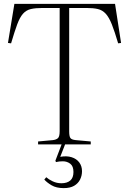

<svg xmlns="http://www.w3.org/2000/svg" viewBox="-20 -743 648 988"><path d="M308 225Q270 225 245.5 210.5Q221 196 208 181L218 169Q230 180 251 190Q272 200 296 200Q325 200 341.5 186Q358 172 358 142Q358 112 341.5 99.5Q325 87 303 87Q294 87 285 88Q276 89 268 91L265 84L297 0H176V-15L252 -22Q269 -24 278 -32Q287 -40 287 -68V-702H200Q163 -702 139 -696.5Q115 -691 98.5 -672.5Q82 -654 68.5 -617.5Q55 -581 37 -520L21 -522L54 -723H572L603 -522L588 -520Q570 -581 555.5 -617.5Q541 -654 524 -672.5Q507 -691 483.5 -696.5Q460 -702 424 -702H336V-67Q336 -41 342.5 -32.5Q349 -24 370 -22L447 -15V0H315L290 64Q323 58 348.5 66Q374 74 388 93Q402 112 402 138Q402 161 392 181Q382 201 361.5 213Q341 225 308 225Z"/></svg>

Font: Literata 60pt ExtraLight
Style: Regular
Weight: 250
Designer: Latin by Veronika Burian and Jose Scaglione. Greek by Irene Vlachou. Cyrillic by Vera Evstafieva.
Foundry: TypeTogether
Version: Version 3.103;gftools[0.9.29]